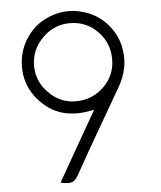

<svg xmlns="http://www.w3.org/2000/svg" viewBox="-54 -1128 724 866"><g transform="rotate(-5 308.0 -695.0)"><path d="M365.2 -627.9Q285.2 -609.4 221.7 -627Q158.2 -644.5 108.4 -704.1Q62.5 -759.8 57.6 -833Q57.6 -841.8 57.6 -849.6Q57.6 -914.1 90.8 -969.7Q129.9 -1034.2 198.2 -1062.5Q242.2 -1081.1 288.1 -1081.1Q314.5 -1081.1 342.8 -1074.2Q414.1 -1057.6 461.9 -1003.9Q510.7 -949.2 518.6 -877Q520.5 -862.3 520.5 -847.7Q520.5 -821.3 514.6 -796.9Q505.9 -758.8 485.4 -722.7Q429.7 -627 374 -530.3Q318.4 -434.6 264.6 -337.9Q250 -312.5 231.4 -309.6Q225.6 -308.6 219.7 -308.6Q205.1 -308.6 185.5 -313.5Q230.5 -392.6 274.4 -469.7Q319.3 -546.9 365.2 -627.9ZM465.8 -847.7Q465.8 -922.9 414.1 -974.6Q363.3 -1026.4 289.1 -1026.4Q217.8 -1026.4 166 -974.6Q113.3 -922.9 112.3 -850.6Q112.3 -849.6 112.3 -848.6Q112.3 -778.3 163.1 -726.6Q214.8 -672.9 286.1 -672.9Q360.4 -672.9 413.1 -723.6Q465.8 -774.4 465.8 -847.7Z"/></g></svg>

Font: Das Gitter
Style: Book
Weight: 400
Version: Version 006.000